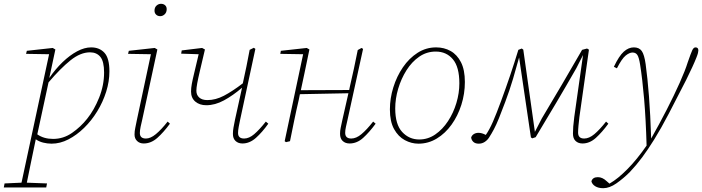

<svg xmlns="http://www.w3.org/2000/svg" viewBox="-76 -742 3690 1009"><path d="M397 -467Q347 -467 294.5 -425Q242 -383 179 -309L120 -36Q154 -12 203 -12Q257 -12 302.5 -43.5Q348 -75 382 -118Q419 -164 445 -229Q471 -294 471 -361Q471 -419 451.5 -443Q432 -467 397 -467ZM195 13Q173 13 151 7.5Q129 2 112 -10Q97 61 86 115Q75 169 65 218L171 222L167 243H-56L-52 222L37 218L182 -457L61 -459L65 -475L201 -490L215 -482L183 -332Q215 -379 253 -415.5Q291 -452 329.5 -472.5Q368 -493 403 -493Q447 -493 473 -464.5Q499 -436 499 -367Q499 -314 482 -260Q465 -206 435 -157Q405 -108 366 -70Q327 -32 283.5 -9.5Q240 13 195 13Z M631 -35Q631 -53 635 -70.5Q639 -88 643 -110L717 -457L597 -459L601 -475L737 -490L751 -482L671 -111Q667 -95 663 -76Q659 -57 659 -43Q659 -14 691 -14Q715 -14 743 -37Q771 -60 805 -103L817 -92Q784 -47 751 -17.5Q718 12 679 12Q658 12 644.5 -1Q631 -14 631 -35ZM766 -657Q753 -657 744.5 -665Q736 -673 736 -686Q736 -703 746.5 -712.5Q757 -722 770 -722Q783 -722 791.5 -714.5Q800 -707 800 -694Q800 -677 789.5 -667Q779 -657 766 -657Z M1198 12Q1176 12 1162 -1Q1148 -14 1148 -38Q1148 -55 1151 -71.5Q1154 -88 1159 -113L1196 -281Q1148 -240 1101 -214.5Q1054 -189 1008 -189Q973 -189 950.5 -208Q928 -227 928 -261Q928 -279 932 -301Q936 -323 945 -360Q954 -397 968 -457L876 -460L879 -477L986 -490L1001 -482Q985 -414 975 -371.5Q965 -329 960.5 -304.5Q956 -280 956 -265Q956 -243 971 -229.5Q986 -216 1014 -216Q1057 -216 1101 -239Q1145 -262 1200 -304Q1210 -348 1219 -392.5Q1228 -437 1236 -480L1258 -491L1266 -485L1186 -113Q1182 -94 1178.5 -75.5Q1175 -57 1175 -43Q1175 -14 1207 -14Q1233 -14 1260 -37Q1287 -60 1321 -103L1334 -92Q1302 -47 1269 -17.5Q1236 12 1198 12Z M1427 5 1420 0 1517 -457 1397 -459 1400 -475 1536 -490 1550 -482 1524 -357 1505 -268 1759 -269 1762 -284Q1785 -382 1804 -479L1824 -490L1832 -485L1750 -111Q1746 -93 1742 -75.5Q1738 -58 1738 -44Q1738 -14 1770 -14Q1796 -14 1823.5 -37Q1851 -60 1885 -103L1898 -92Q1865 -47 1832.5 -17.5Q1800 12 1761 12Q1739 12 1725 -1Q1711 -14 1711 -39Q1711 -55 1714.5 -71Q1718 -87 1723 -111L1755 -252L1500 -247L1494 -217Q1481 -162 1470 -108Q1459 -54 1448 0Z M2123 13Q2086 13 2051.5 -5.5Q2017 -24 1995 -63.5Q1973 -103 1973 -167Q1973 -225 1991 -283Q2009 -341 2041.5 -388.5Q2074 -436 2118.5 -464.5Q2163 -493 2216 -493Q2258 -493 2292 -474Q2326 -455 2346.5 -415Q2367 -375 2367 -311Q2367 -249 2348.5 -191Q2330 -133 2297 -87Q2264 -41 2219.5 -14Q2175 13 2123 13ZM2127 -9Q2173 -9 2211.5 -35.5Q2250 -62 2278.5 -105.5Q2307 -149 2322.5 -201Q2338 -253 2338 -304Q2338 -390 2304 -430.5Q2270 -471 2214 -471Q2166 -471 2127 -444Q2088 -417 2060 -372.5Q2032 -328 2016.5 -275.5Q2001 -223 2001 -172Q2001 -88 2037.5 -48.5Q2074 -9 2127 -9Z M2440 13Q2422 13 2412 4Q2402 -5 2400 -19Q2403 -30 2413.5 -37Q2424 -44 2439 -44Q2456 -44 2477 -33Q2496 -60 2514.5 -102.5Q2533 -145 2558 -213Q2582 -278 2605 -346Q2628 -414 2648 -480L2666 -487L2674 -481L2735 -49L2771 -119Q2824 -208 2877.5 -298.5Q2931 -389 2983 -480L3009 -487L3019 -481L2969 -128Q2966 -103 2964 -81.5Q2962 -60 2962 -45Q2962 -14 2994 -14Q3020 -14 3047.5 -37Q3075 -60 3109 -103L3121 -92Q3088 -47 3055.5 -17.5Q3023 12 2985 12Q2963 12 2949 -1Q2935 -14 2935 -40Q2935 -59 2936.5 -77.5Q2938 -96 2942 -128L2988 -453L2953 -384Q2901 -293 2847.5 -202.5Q2794 -112 2739 -21L2721 -15L2714 -20L2652 -440Q2638 -388 2620 -327.5Q2602 -267 2579 -206Q2560 -155 2546 -120.5Q2532 -86 2519.5 -62.5Q2507 -39 2494 -19Q2485 -5 2471 4Q2457 13 2440 13Z M3094 247Q3069 247 3052.5 237Q3036 227 3032 211Q3038 189 3066 189Q3090 189 3112 210L3127 223Q3151 209 3173 191Q3195 173 3220 148Q3246 122 3271.5 90.5Q3297 59 3322 23Q3318 -117 3309 -221.5Q3300 -326 3288 -402Q3282 -440 3273.5 -453Q3265 -466 3248 -466Q3232 -466 3212 -450Q3192 -434 3166 -383L3150 -391Q3177 -448 3202 -470.5Q3227 -493 3255 -493Q3283 -493 3296.5 -474Q3310 -455 3317 -405Q3327 -333 3334.5 -236Q3342 -139 3346 -14Q3389 -90 3428 -166Q3467 -242 3496 -307Q3525 -372 3538 -414Q3555 -463 3562 -478Q3569 -493 3579 -493Q3594 -493 3594 -477Q3594 -472 3592 -463.5Q3590 -455 3584 -440Q3575 -417 3562.5 -390Q3550 -363 3530 -322Q3478 -220 3438 -143.5Q3398 -67 3362 -9Q3329 44 3299 84.5Q3269 125 3234 162Q3200 196 3163.5 221.5Q3127 247 3094 247Z"/></svg>

Font: Source Serif 4 SmText ExtraLight
Style: Italic
Weight: 200
Italic angle: -12°
Designer: Frank Grießhammer
Foundry: Adobe
Version: Version 4.005;hotconv 1.1.0;makeotfexe 2.6.0